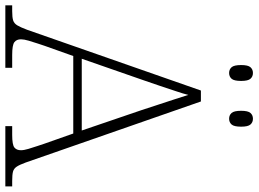

<svg xmlns="http://www.w3.org/2000/svg" viewBox="-144 -802 944 701"><g transform="rotate(90 327.5 -452.0)"><path d="M-3 0V-25H18Q41 -25 52 -28.5Q63 -32 70 -43.5Q77 -55 86 -79L308 -714H348L571 -74Q579 -52 586 -41.5Q593 -31 604 -28Q615 -25 638 -25H658V0H438V-25H470Q506 -25 516 -33Q526 -41 526 -57Q526 -68 521 -84.5Q516 -101 510.5 -117.5Q505 -134 502 -143L465 -248H182L145 -144Q142 -135 136.5 -118.5Q131 -102 126 -85Q121 -68 121 -57Q121 -41 131.5 -33Q142 -25 178 -25H225V0ZM192 -279H454L380 -496Q371 -524 360.5 -555.5Q350 -587 340.5 -616.5Q331 -646 324 -668Q320 -651 310 -621.5Q300 -592 290 -561.5Q280 -531 271 -506ZM411 -817Q398 -817 390 -826Q382 -835 382 -861Q382 -886 390 -895Q398 -904 411 -904Q424 -904 432 -895Q440 -886 440 -861Q440 -835 432 -826Q424 -817 411 -817ZM244 -817Q231 -817 223 -826Q215 -835 215 -861Q215 -886 223 -895Q231 -904 244 -904Q257 -904 265 -895Q273 -886 273 -861Q273 -835 265 -826Q257 -817 244 -817Z"/></g></svg>

Font: Noto Serif Bengali ExtraLight
Style: Regular
Weight: 250
Version: Version 2.003